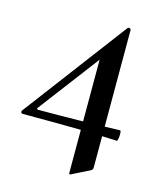

<svg xmlns="http://www.w3.org/2000/svg" viewBox="-103 -556 686 821"><g transform="rotate(15 240.0 -145.5)"><path d="M15 -20 360 -478Q362 -481 366 -481Q369 -481 372 -479Q375 -477 375 -474V135Q375 145 367 149L289 188Q283 190 283 190Q280 190 280 182V-337L358 -420L77 -49Q73 -42 82 -42Q265 -42 443 -48Q447 -48 447 -30Q447 -20 445 -10.5Q443 -1 441 -1Q362 -5 272 -6.5Q182 -8 22 -8Q17 -8 15 -12Q13 -16 15 -20Z"/></g></svg>

Font: Cormorant Unicase
Style: Bold
Weight: 700
Designer: Christian Thalmann (Catharsis Fonts)
Foundry: Catharsis Fonts
Version: Version 4.000